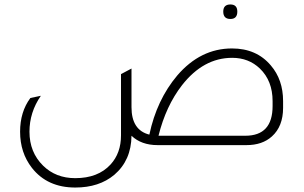

<svg xmlns="http://www.w3.org/2000/svg" viewBox="-20 -650 1363 860"><path d="M1012 -565Q980 -565 980 -598Q980 -630 1012 -630Q1043 -630 1043 -598Q1043 -565 1012 -565ZM649 -47Q682 -203 774 -312Q878 -433 1019 -433Q1129 -433 1193 -357Q1248 -293 1248 -197V-167Q1248 -84 1198 -39Q1155 0 1084 0H686Q613 0 569 -42Q568 68 492 133Q424 190 317 190Q192 190 123 102Q70 34 70 -60Q70 -149 116 -211L163 -221Q112 -147 112 -60Q112 32 173 92Q230 148 317 148Q419 148 475 87Q522 36 522 -44V-318L569 -343V-170Q569 -67 649 -47ZM1201 -175V-197Q1201 -288 1144 -343Q1094 -391 1020 -391Q891 -391 795 -268Q723 -175 690 -42H1079Q1201 -42 1201 -175Z"/></svg>

Font: TajawalTap
Style: Regular
Weight: 300
Designer: Boutros Fonts
Foundry: Created by Boutros International 2017
Version: Version 2.700